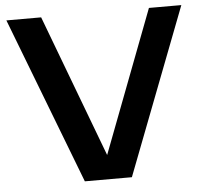

<svg xmlns="http://www.w3.org/2000/svg" viewBox="-52 -795 897 850"><g transform="rotate(-5 396.0 -370.0)"><path d="M291 0 7 -740H161.5L399.5 -107.5L640.5 -740H784.5L500 0Z"/></g></svg>

Font: Encode Sans Expanded Expanded SemiBold
Style: Regular
Weight: 600
Width: 7
Designer: Multiple Designers
Foundry: Impallari Type
Version: Version 3.000; ttfautohint (v1.8.3) -l 8 -r 50 -G 200 -x 14 